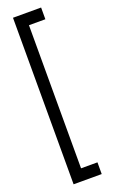

<svg xmlns="http://www.w3.org/2000/svg" viewBox="-188 -791 643 1078"><g transform="rotate(-20 134.0 -252.5)"><path d="M218 -750V-680H120V175H218V245H50V-750Z"/></g></svg>

Font: HansKendrickRegular
Style: Regular
Weight: 400
Designer: Alfredo Marco Pradil
Foundry: Hanken Studio
Version: Version 1.000;PS 001.001;hotconv 1.0.56